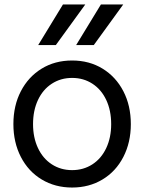

<svg xmlns="http://www.w3.org/2000/svg" viewBox="-20 -828 646 860"><path d="M40 -272Q40 -355 73.5 -419.5Q107 -484 166.5 -520.5Q226 -557 303 -557Q380 -557 439.5 -520.5Q499 -484 532.5 -419.5Q566 -355 566 -272Q566 -190 532.5 -125Q499 -60 439 -24Q379 12 303 12Q227 12 167 -24Q107 -60 73.5 -125Q40 -190 40 -272ZM303 -66Q354 -66 394 -92Q434 -118 456 -165Q478 -212 478 -272Q478 -333 456 -380Q434 -427 394 -453Q354 -479 303 -479Q252 -479 212 -453Q172 -427 150 -380Q128 -333 128 -272Q128 -212 150 -165Q172 -118 212 -92Q252 -66 303 -66ZM432 -808H532L400 -626H321ZM262 -808H362L230 -626H151Z"/></svg>

Font: Application
Style: Regular
Weight: 400
Designer: Wei Huang
Foundry: Wei Huang
Version: Version 0.012